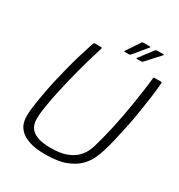

<svg xmlns="http://www.w3.org/2000/svg" viewBox="-191 -944 1015 1086"><g transform="rotate(30 316.5 -401.5)"><path d="M264 11Q200 11 160.5 -2Q121 -15 100 -35Q79 -55 71.5 -79.5Q64 -104 64.5 -127Q65 -150 67 -169Q72 -211 81 -262.5Q90 -314 101 -365Q113 -415 126 -467.5Q139 -520 154.5 -570.5Q170 -621 184 -664Q185 -667 187.5 -670Q190 -673 192 -673Q203 -673 213.5 -673Q224 -673 235 -673Q239 -673 239.5 -671.5Q240 -670 239 -664Q226 -624 213 -578.5Q200 -533 187 -484Q166 -404 148.5 -323Q131 -242 123 -173Q122 -159 121.5 -141Q121 -123 126.5 -104.5Q132 -86 147.5 -70.5Q163 -55 193.5 -45.5Q224 -36 272 -36Q333 -36 372 -50.5Q411 -65 433.5 -87Q456 -109 467 -132Q478 -155 483 -173Q503 -241 520 -319Q537 -397 550 -477Q558 -528 565 -575.5Q572 -623 576 -664Q576 -670 577.5 -671.5Q579 -673 583 -673Q594 -673 604.5 -673Q615 -673 626 -673Q630 -673 631 -670Q632 -667 631 -664Q628 -621 621 -571Q614 -521 606 -469.5Q598 -418 588 -369Q577 -316 565 -264Q553 -212 539 -169Q532 -146 518 -116Q504 -86 475 -57Q446 -28 395.5 -8.5Q345 11 264 11ZM400 -719Q398 -718 396 -717Q394 -716 390 -716H364Q357 -716 361 -722L419 -809Q422 -814 430 -814H472Q475 -814 475.5 -812Q476 -810 474 -808ZM480 -719Q478 -718 476 -717Q474 -716 470 -716H444Q440 -716 439.5 -718Q439 -720 441 -722L507 -809Q510 -812 512.5 -813Q515 -814 518 -814H560Q563 -814 563.5 -812Q564 -810 561 -808Z"/></g></svg>

Font: Glory Thin Light
Style: Italic
Weight: 300
Italic angle: -12°
Version: Version 1.011